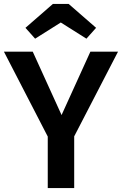

<svg xmlns="http://www.w3.org/2000/svg" viewBox="-22 -953 618 973"><path d="M286 -839 416 -757 465 -812 326 -933H246L107 -812L156 -757ZM436 -691 290 -370 144 -691H-2L220 -261V0H354V-262L576 -691Z"/></svg>

Font: Fira Sans Medium
Style: Regular
Weight: 500
Designer: Carrois Corporate & Edenspiekermann AG
Foundry: Carrois Corporate GbR & Edenspiekermann AG
Version: Version 4.203